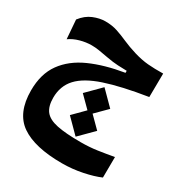

<svg xmlns="http://www.w3.org/2000/svg" viewBox="-177 -556 939 1001"><g transform="rotate(30 293.0 -56.0)"><path d="M340.8 321.8Q176.3 321.8 94 264.9Q11.7 208 11.7 72.8Q11.7 -26.4 58.6 -91.6Q105.5 -156.7 190.9 -195.1Q276.4 -233.4 392.6 -252.4V-264.6Q367.2 -265.1 338.9 -266.4Q310.5 -267.6 268.1 -275.4Q236.3 -281.2 214.1 -284.9Q191.9 -288.6 168.9 -288.6Q134.8 -288.6 99.9 -278.8Q64.9 -269 39.1 -250.5L30.3 -364.3Q59.1 -401.9 96.4 -417.2Q133.8 -432.6 168 -432.6Q209 -432.6 241.7 -421.6Q274.4 -410.6 308.3 -395.5Q342.3 -380.4 387.2 -366.7Q433.1 -353 472.4 -349.6Q511.7 -346.2 564.5 -347.2L563 -205.1Q408.7 -180.7 313.5 -148.9Q218.3 -117.2 174.6 -69.8Q130.9 -22.5 130.9 48.3Q130.9 99.6 152.8 127.7Q174.8 155.8 227.1 166.7Q279.3 177.7 370.1 177.7Q422.4 177.7 469.2 170.9Q516.1 164.1 564.5 155.3L563.5 279.3Q523.4 296.9 463.1 309.3Q402.8 321.8 340.8 321.8ZM333.5 166 251.5 83.5 318.4 16.1 252.4 -49.8 335 -132.8 417.5 -49.8 350.1 17.6 416 83.5Z"/></g></svg>

Font: Cascadia Code PL
Style: Bold
Weight: 700
Monospace: yes
Designer: Aaron Bell
Foundry: Saja Typeworks
Version: Version 2404.023; ttfautohint (v1.8.4)